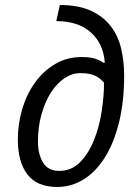

<svg xmlns="http://www.w3.org/2000/svg" viewBox="-20 -732 535 764"><path d="M305 -505Q339 -505 358.5 -498.5Q378 -492 392 -482H397Q392 -558 341.5 -603Q291 -648 204 -648L218 -712Q291 -712 340 -690Q389 -668 419 -630Q449 -592 461.5 -541Q474 -490 474 -432Q474 -327 453.5 -244.5Q433 -162 397 -105Q361 -48 312.5 -18Q264 12 208 12Q127 12 89 -38Q51 -88 51 -176Q51 -239 68.5 -298Q86 -357 119 -403Q152 -449 199 -477Q246 -505 305 -505ZM299 -441Q267 -441 237 -421Q207 -401 183.5 -365Q160 -329 145.5 -278.5Q131 -228 131 -168Q131 -119 151 -85.5Q171 -52 216 -52Q265 -52 299 -87Q333 -122 354 -174.5Q375 -227 384.5 -288.5Q394 -350 394 -403Q377 -423 355.5 -432Q334 -441 299 -441Z"/></svg>

Font: PT Sans
Style: Italic
Weight: 400
Italic angle: -12°
Designer: A.Korolkova, O.Umpeleva, V.Yefimov
Foundry: ParaType Ltd
Version: Version 2.003W OFL